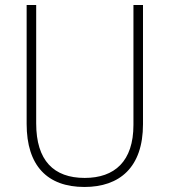

<svg xmlns="http://www.w3.org/2000/svg" viewBox="-20 -734 674 764"><path d="M549 -240V-714H511V-237C511 -92 436 -26 317 -26C194 -26 124 -95 124 -243V-714H86V-241C86 -75 168 10 316 10C456 10 549 -68 549 -240Z"/></svg>

Font: Noto Sans Devanagari SemiCondensed ExtraLight
Style: Regular
Weight: 200
Width: 4
Designer: Jelle Bosma - Monotype Design Team
Foundry: Monotype Imaging Inc.
Version: Version 2.004